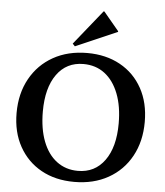

<svg xmlns="http://www.w3.org/2000/svg" viewBox="-62 -1000 921 1070"><g transform="rotate(5 398.5 -464.5)"><path d="M393 16Q287 16 208 -28Q129 -72 84.5 -152Q40 -232 40 -339Q40 -448 86 -531Q132 -614 214 -660Q296 -706 404 -706Q509 -706 588.5 -662Q668 -618 712 -538Q756 -458 756 -351Q756 -242 710.5 -159Q665 -76 583 -30Q501 16 393 16ZM408 -47Q503 -47 557.5 -122.5Q612 -198 612 -330Q612 -426 584.5 -496.5Q557 -567 507 -605Q457 -643 388 -643Q293 -643 239 -567.5Q185 -492 185 -360Q185 -264 212 -193.5Q239 -123 289.5 -85Q340 -47 408 -47ZM331 -737 318 -751 474 -945H478L564 -842V-838Z"/></g></svg>

Font: Platypi Medium
Style: Regular
Weight: 500
Designer: David Sargent
Foundry: Bolt Cutter Type
Version: Version 1.200; ttfautohint (v1.8.4.7-5d5b)